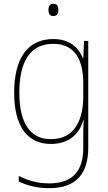

<svg xmlns="http://www.w3.org/2000/svg" viewBox="-20 -742 564 1003"><path d="M258 -722C238 -722 233 -706 233 -690C233 -673 239 -658 258 -658C279 -658 285 -672 285 -690C285 -706 281 -722 258 -722ZM258 -538C120 -538 54 -431 54 -258C54 -79 125 10 246 10C335 10 394 -37 415 -115H417C415 -75 415 -51 415 -15V29C415 148 363 216 237 216C173 216 121 199 78 177V206C120 226 170 241 237 241C383 241 441 160 441 29V-528H419L415 -438H413C390 -493 346 -538 258 -538ZM258 -513C376 -513 415 -422 415 -307V-237C415 -132 380 -15 246 -15C139 -15 81 -97 81 -258C81 -415 134 -513 258 -513Z"/></svg>

Font: Noto Sans Armenian SemiCondensed Thin
Style: Regular
Weight: 100
Width: 4
Designer: Monotype Design Team
Foundry: Monotype Imaging Inc.
Version: Version 2.008